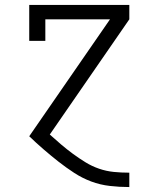

<svg xmlns="http://www.w3.org/2000/svg" viewBox="-20 -550 640 775"><path d="M501 205Q462 205 423 200.5Q384 196 348 182.5Q312 169 279 147.5Q246 126 215.5 102Q185 78 155.5 52.5Q126 27 98 0L424 -472H163V-385H98V-530H502V-472L181 -7Q203 13 226.5 33Q250 53 274.5 71Q299 89 325 105Q351 121 380 131Q409 141 439.5 144Q470 147 501 147H502V205Z"/></svg>

Font: Iosevka Slab Light Extended
Style: Regular
Weight: 300
Width: 7
Monospace: yes
Designer: Belleve Invis
Foundry: Belleve Invis
Version: Version 11.1.0; ttfautohint (v1.8.3)